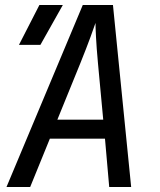

<svg xmlns="http://www.w3.org/2000/svg" viewBox="-20 -750 640 770"><path d="M6 0H101L180 -194H401L418 0H506L433 -730H312ZM56 -570H142L232 -730H138ZM210 -270 302 -496C336 -580 357 -640 363 -658C363 -640 365 -580 373 -495L394 -270Z"/></svg>

Font: JetBrains Mono
Style: Italic
Weight: 400
Italic angle: -9°
Monospace: yes
Designer: Philipp Nurullin, Konstantin Bulenkov
Foundry: JetBrains
Version: Version 2.305